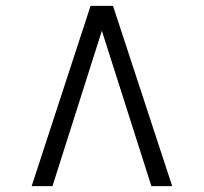

<svg xmlns="http://www.w3.org/2000/svg" viewBox="-20 -768 696 655"><path d="M365.5 -748 567.5 -133H496.5L327.5 -663L159 -133H88L289 -748Z"/></svg>

Font: Merriweather 36pt Light
Style: Regular
Weight: 300
Designer: Eben Sorkin
Foundry: Eben Sorkin
Version: Version 2.100